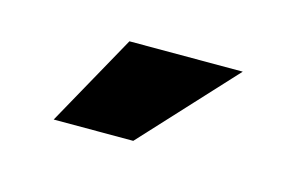

<svg xmlns="http://www.w3.org/2000/svg" viewBox="-35 -762 395 255"><g transform="rotate(15 162.0 -635.0)"><path d="M119.1 -698.2H274.9L158.2 -571.8H48.8Z"/></g></svg>

Font: SansationBold
Style: Bold
Weight: 700
Designer: Bernd Montag
Version: Version 1.301